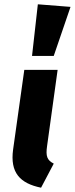

<svg xmlns="http://www.w3.org/2000/svg" viewBox="-20 -856 348 893"><path d="M156 -836 129 -596H230L308 -824ZM248 -531H93L41 -161C26 -53 73 -3 171 17L230 -95C199 -111 192 -129 199 -177Z"/></svg>

Font: Fira Sans
Style: Bold Italic
Weight: 700
Italic angle: -8°
Designer: bBox Type GmbH & Carrois Corporate GbR & Edenspiekermann AG
Foundry: bBox Type GmbH & Carrois Corporate GbR & Edenspiekermann AG
Version: Version 4.301;PS 004.301;hotconv 1.0.88;makeotf.lib2.5.64775